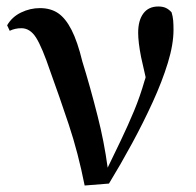

<svg xmlns="http://www.w3.org/2000/svg" viewBox="-20 -563 605 592"><path d="M241 9Q221 -92 192 -179Q163 -266 135 -343Q110 -417 91.5 -446.5Q73 -476 46 -476Q26 -476 10 -468L2 -485Q17 -511 45 -524.5Q73 -538 103 -538Q136 -538 159 -522.5Q182 -507 200.5 -471Q219 -435 234 -373Q258 -296 281 -205Q301 -127 312 -46Q334 -91 353 -131Q375 -177 393.5 -221.5Q412 -266 426 -315Q428 -320 429 -325Q421 -360 415 -387Q406 -433 406 -462Q406 -500 422 -521.5Q438 -543 468 -543Q482 -543 491.5 -538.5Q501 -534 509 -525Q513 -512 514 -499.5Q515 -487 515 -471Q515 -426 497.5 -369Q480 -312 451 -248.5Q422 -185 387 -120.5Q352 -56 316 3Z"/></svg>

Font: Early Summer Mincho SemiBold
Style: Regular
Weight: 600
Designer: GuiWonder
Version: Version 1.002